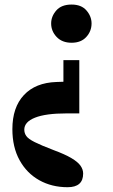

<svg xmlns="http://www.w3.org/2000/svg" viewBox="-20 -544 482 822"><path d="M269.5 257.5Q201.5 257.5 148 227.5Q94.5 197.5 63.8 141.8Q33 86 33 9Q33 -84.5 82.5 -137.2Q132 -190 221.5 -193L251.5 -194V-286.5H319.5V-58.5H264.5Q175.5 -58.5 129.8 -40.2Q84 -22 84 11Q84 26 92.5 38.2Q101 50.5 128.2 64.2Q155.5 78 210.5 99Q258 116.5 285.5 132.8Q313 149 324.5 165.2Q336 181.5 336 199Q336 257.5 269.5 257.5ZM286.5 -361Q246 -361 222.5 -385.8Q199 -410.5 199 -443.5Q199 -474 221 -499.2Q243 -524.5 286.5 -524.5Q328.5 -524.5 350.2 -499.2Q372 -474 372 -443.5Q372 -410.5 349.5 -385.8Q327 -361 286.5 -361Z"/></svg>

Font: Libre Caslon Text
Style: Regular
Weight: 400
Designer: Pablo Impallari, Rodrigo Fuenzalida, Katja Schimmel
Foundry: Pablo Impallari, Rodrigo Fuenzalida
Version: Version 2.000